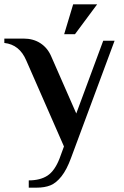

<svg xmlns="http://www.w3.org/2000/svg" viewBox="-34 -656 565 876"><path d="M258.8 -500 299.8 -636.2H409.2L308.1 -500ZM97.2 200.2V167Q149.4 167 182.6 145.3Q215.8 123.5 237.8 66.9L257.8 12.2L85.9 -379.9Q55.2 -452.6 -14.2 -460V-480H73.2Q117.7 -480 150.1 -459Q182.6 -438 199.2 -399.9L314 -138.2L437 -470.2H488.8L290 64.9Q270.5 118.2 246.6 148.4Q222.7 178.7 196.3 189.5Q169.9 200.2 132.8 200.2Z"/></svg>

Font: El Messiri SemiBold
Style: Regular
Weight: 600
Designer: Mohamed Gaber
Foundry: Kief Type Foundry
Version: Version 2.007;PS 002.007;hotconv 1.0.88;makeotf.lib2.5.64775